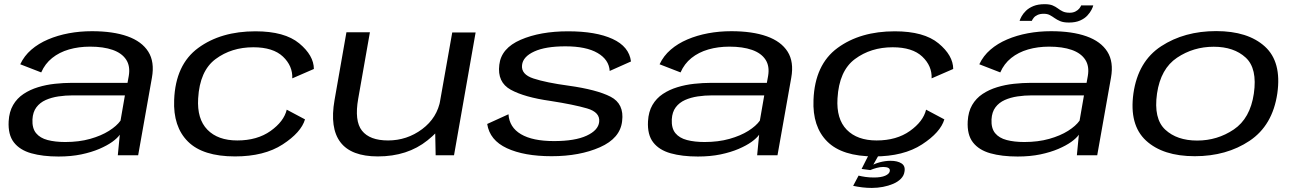

<svg xmlns="http://www.w3.org/2000/svg" viewBox="-20 -744 6210 920"><path d="M260.5 6Q320.5 6 369.5 -4.2Q418.5 -14.5 455.8 -30.5Q493 -46.5 517.8 -64.2Q542.5 -82 554 -98.5L544.5 0H642L708 -372Q721.5 -447.5 690.5 -496.5Q659.5 -545.5 590.8 -570Q522 -594.5 420.5 -594.5Q362.5 -594.5 309.2 -584.5Q256 -574.5 210.2 -555Q164.5 -535.5 130.2 -506Q96 -476.5 77 -436L177.5 -397Q195.5 -438.5 229.8 -466Q264 -493.5 310.5 -507Q357 -520.5 411.5 -520.5Q475.5 -520.5 519.8 -505Q564 -489.5 584.5 -458.2Q605 -427 597 -380L591 -347H324Q285 -347 243 -342.5Q201 -338 162.5 -326.2Q124 -314.5 92.8 -293.8Q61.5 -273 42.8 -240.8Q24 -208.5 21.5 -163Q18 -98.5 46.5 -61.8Q75 -25 130 -9.5Q185 6 260.5 6ZM292.5 -63.5Q244.5 -63.5 208.2 -73Q172 -82.5 152.8 -106Q133.5 -129.5 135.5 -172Q137.5 -207.5 154.5 -230Q171.5 -252.5 199 -264.8Q226.5 -277 260 -282Q293.5 -287 329 -287H578.5L557.5 -166Q539.5 -140.5 502.2 -117Q465 -93.5 411.8 -78.5Q358.5 -63.5 292.5 -63.5Z M1106 5.5Q1246 5.5 1334.5 -52Q1423 -109.5 1441.5 -172L1354 -218.5Q1340.5 -162 1276.5 -116.5Q1212.5 -71 1117 -71Q1024 -71 973.8 -122.5Q923.5 -174 929.5 -272.5Q937 -404.5 1013 -461Q1089 -517.5 1194 -517.5Q1288.5 -517.5 1335.8 -472.8Q1383 -428 1380.5 -368.5L1484 -413.5Q1483.5 -478.5 1413.8 -536.2Q1344 -594 1204 -594Q1038.5 -594 929.8 -514.2Q821 -434.5 814.5 -265.5Q809 -137 880.5 -65.8Q952 5.5 1106 5.5Z M2067.5 0H2155.5L2259 -588.5H2147L2065 -126ZM1752.5 -589.5H1640L1583 -264.5Q1559.5 -130.5 1611.2 -62.5Q1663 5.5 1790.5 5.5Q1932.5 5.5 2028.5 -71.5Q2124.5 -148.5 2138.5 -227.5L2090.5 -267Q2075.5 -179.5 2002.8 -125.2Q1930 -71 1839.5 -71Q1751.5 -71 1714.5 -117.8Q1677.5 -164.5 1696.5 -271.5Z M2623 4.5Q2757.5 4.5 2854.8 -38.5Q2952 -81.5 2961 -163.5Q2971.5 -246.5 2905.8 -280.5Q2840 -314.5 2704 -333.5Q2597 -348 2536.5 -367.8Q2476 -387.5 2481.5 -432.5Q2486 -472.5 2539.8 -497.2Q2593.5 -522 2689.5 -522Q2788.5 -522 2843.2 -490.2Q2898 -458.5 2901.5 -404L3003.5 -449.5Q2994.5 -521 2915 -557.5Q2835.5 -594 2702 -594Q2568.5 -594 2475 -553.5Q2381.5 -513 2372.5 -433.5Q2362 -350 2427.5 -314Q2493 -278 2617 -260.5Q2729.5 -243 2793 -224.5Q2856.5 -206 2851 -159.5Q2846.5 -119.5 2790.8 -93.8Q2735 -68 2634.5 -68Q2532 -68 2476.2 -101Q2420.5 -134 2416.5 -196.5L2314.5 -150Q2326.5 -72 2409 -33.8Q2491.5 4.5 2623 4.5Z M3324 6Q3384 6 3433 -4.2Q3482 -14.5 3519.2 -30.5Q3556.5 -46.5 3581.2 -64.2Q3606 -82 3617.5 -98.5L3608 0H3705.5L3771.5 -372Q3785 -447.5 3754 -496.5Q3723 -545.5 3654.2 -570Q3585.5 -594.5 3484 -594.5Q3426 -594.5 3372.8 -584.5Q3319.5 -574.5 3273.8 -555Q3228 -535.5 3193.8 -506Q3159.5 -476.5 3140.5 -436L3241 -397Q3259 -438.5 3293.2 -466Q3327.5 -493.5 3374 -507Q3420.5 -520.5 3475 -520.5Q3539 -520.5 3583.2 -505Q3627.5 -489.5 3648 -458.2Q3668.5 -427 3660.5 -380L3654.5 -347H3387.5Q3348.5 -347 3306.5 -342.5Q3264.5 -338 3226 -326.2Q3187.5 -314.5 3156.2 -293.8Q3125 -273 3106.2 -240.8Q3087.5 -208.5 3085 -163Q3081.5 -98.5 3110 -61.8Q3138.5 -25 3193.5 -9.5Q3248.5 6 3324 6ZM3356 -63.5Q3308 -63.5 3271.8 -73Q3235.5 -82.5 3216.2 -106Q3197 -129.5 3199 -172Q3201 -207.5 3218 -230Q3235 -252.5 3262.5 -264.8Q3290 -277 3323.5 -282Q3357 -287 3392.5 -287H3642L3621 -166Q3603 -140.5 3565.8 -117Q3528.5 -93.5 3475.2 -78.5Q3422 -63.5 3356 -63.5Z M4169.5 5.5Q4309.5 5.5 4398 -52Q4486.5 -109.5 4505 -172L4417.5 -218.5Q4404 -162 4340 -116.5Q4276 -71 4180.5 -71Q4087.5 -71 4037.2 -122.5Q3987 -174 3993 -272.5Q4000.5 -404.5 4076.5 -461Q4152.5 -517.5 4257.5 -517.5Q4352 -517.5 4399.2 -472.8Q4446.5 -428 4444 -368.5L4547.5 -413.5Q4547 -478.5 4477.2 -536.2Q4407.5 -594 4267.5 -594Q4102 -594 3993.2 -514.2Q3884.5 -434.5 3878 -265.5Q3872.5 -137 3944 -65.8Q4015.5 5.5 4169.5 5.5ZM4157.5 156.5Q4184.5 156.5 4210.8 151.5Q4237 146.5 4259.5 137Q4282 127.5 4296.8 112.5Q4311.5 97.5 4314 78.5Q4319 51.5 4299.8 39Q4280.5 26.5 4247.5 26.5Q4222 26.5 4195.8 33.5Q4169.5 40.5 4156.5 50L4150 71Q4164 65 4180.8 60.5Q4197.5 56 4212 56Q4228.5 56 4237 60.8Q4245.5 65.5 4243.5 76.5Q4241 89.5 4221.5 98Q4202 106.5 4167.5 106.5Q4145.5 106.5 4126.8 103.8Q4108 101 4094 97.5L4068 146.5Q4089 151 4111.8 153.8Q4134.5 156.5 4157.5 156.5ZM4150 71 4190 0H4141.5L4108.5 65.5Z M4856 6Q4916 6 4965 -4.2Q5014 -14.5 5051.2 -30.5Q5088.5 -46.5 5113.2 -64.2Q5138 -82 5149.5 -98.5L5140 0H5237.5L5303.5 -372Q5317 -447.5 5286 -496.5Q5255 -545.5 5186.2 -570Q5117.5 -594.5 5016 -594.5Q4958 -594.5 4904.8 -584.5Q4851.5 -574.5 4805.8 -555Q4760 -535.5 4725.8 -506Q4691.5 -476.5 4672.5 -436L4773 -397Q4791 -438.5 4825.2 -466Q4859.5 -493.5 4906 -507Q4952.5 -520.5 5007 -520.5Q5071 -520.5 5115.2 -505Q5159.5 -489.5 5180 -458.2Q5200.5 -427 5192.5 -380L5186.5 -347H4919.5Q4880.5 -347 4838.5 -342.5Q4796.5 -338 4758 -326.2Q4719.5 -314.5 4688.2 -293.8Q4657 -273 4638.2 -240.8Q4619.5 -208.5 4617 -163Q4613.5 -98.5 4642 -61.8Q4670.5 -25 4725.5 -9.5Q4780.5 6 4856 6ZM4888 -63.5Q4840 -63.5 4803.8 -73Q4767.5 -82.5 4748.2 -106Q4729 -129.5 4731 -172Q4733 -207.5 4750 -230Q4767 -252.5 4794.5 -264.8Q4822 -277 4855.5 -282Q4889 -287 4924.5 -287H5174L5153 -166Q5135 -140.5 5097.8 -117Q5060.5 -93.5 5007.2 -78.5Q4954 -63.5 4888 -63.5ZM5102 -636Q5134 -636 5155.8 -645.8Q5177.5 -655.5 5190.5 -669.8Q5203.5 -684 5210.2 -697.2Q5217 -710.5 5218.5 -718H5160.5Q5158.5 -712 5151.8 -703.5Q5145 -695 5133.2 -689Q5121.5 -683 5106 -683Q5085.5 -683 5072.5 -689.2Q5059.5 -695.5 5048.8 -703.8Q5038 -712 5023.8 -718Q5009.5 -724 4985.5 -724Q4954 -724 4932 -715Q4910 -706 4896.2 -692.5Q4882.5 -679 4875.2 -665.8Q4868 -652.5 4865.5 -644H4924Q4926.5 -650 4933 -658.5Q4939.5 -667 4951.8 -672.5Q4964 -678 4981 -678Q4998.5 -678 5010.2 -671.8Q5022 -665.5 5033.5 -657.2Q5045 -649 5060.5 -642.5Q5076 -636 5102 -636Z M5705 4.5Q5857 4.5 5967.5 -69.2Q6078 -143 6100.5 -296.5Q6122 -447.5 6040.8 -521.2Q5959.5 -595 5807.5 -595Q5655 -595 5544 -522.5Q5433 -450 5411 -296.5Q5390 -145.5 5471.2 -70.5Q5552.5 4.5 5705 4.5ZM5716.5 -70.5Q5619.5 -70.5 5563.2 -123Q5507 -175.5 5524 -295.5Q5541.5 -415 5620 -467.5Q5698.5 -520 5795.5 -520Q5892.5 -520 5949 -468Q6005.5 -416 5988 -295.5Q5970.5 -176.5 5891.8 -123.5Q5813 -70.5 5716.5 -70.5Z"/></svg>

Font: Anybody Expanded
Style: Italic
Weight: 400
Width: 7
Italic angle: -10°
Version: Version 1.113;gftools[0.9.25]